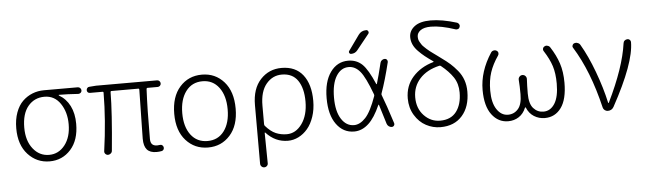

<svg xmlns="http://www.w3.org/2000/svg" viewBox="-56 -1038 4938 1469"><g transform="rotate(-5 2412.5 -303.5)"><path d="M289.1 12.7Q190.4 12.7 123 -60.5Q55.7 -133.8 55.7 -260.7Q55.7 -329.1 75.2 -382.3Q94.7 -435.5 127.9 -467.8Q161.1 -500 203.1 -516.6Q245.1 -533.2 292 -533.2H551.8Q562.5 -533.2 570.3 -525.4Q578.1 -517.6 578.1 -506.8Q578.1 -496.1 570.3 -489.3Q562.5 -482.4 551.8 -482.4Q465.8 -488.3 403.3 -488.3Q401.4 -488.3 401.4 -486.3Q401.4 -484.4 402.3 -483.4Q457 -452.1 486.3 -394Q515.6 -335.9 515.6 -255.9Q515.6 -130.9 451.2 -59.1Q386.7 12.7 289.1 12.7ZM289.1 -37.1Q362.3 -37.1 410.2 -98.1Q458 -159.2 458 -258.8Q458 -351.6 413.1 -417.5Q368.2 -483.4 291 -483.4Q213.9 -483.4 165.5 -425.8Q117.2 -368.2 117.2 -260.7Q117.2 -160.2 166 -98.6Q214.8 -37.1 289.1 -37.1Z M1109.4 12.7Q1059.6 12.7 1036.1 -14.2Q1012.7 -41 1012.7 -97.7Q1012.7 -126 1014.2 -189.9Q1015.6 -253.9 1017.1 -339.4Q1018.6 -424.8 1019.5 -474.6Q1019.5 -482.4 1012.7 -482.4H805.7Q798.8 -482.4 798.8 -474.6Q797.9 -319.3 769.5 -26.4Q768.6 -14.6 758.8 -6.3Q749 2 737.3 2Q724.6 1 716.8 -8.3Q709 -17.6 710.9 -29.3Q744.1 -264.6 745.1 -474.6Q745.1 -482.4 737.3 -482.4H640.6Q630.9 -482.4 624.5 -488.8Q618.2 -495.1 618.2 -504.9Q618.2 -514.6 624.5 -522Q630.9 -529.3 640.6 -529.3L692.4 -533.2H1161.1Q1171.9 -533.2 1179.2 -525.4Q1186.5 -517.6 1186.5 -507.3Q1186.5 -497.1 1179.2 -489.7Q1171.9 -482.4 1161.1 -482.4H1083Q1076.2 -482.4 1075.2 -474.6Q1067.4 -321.3 1067.4 -91.8Q1067.4 -63.5 1080.1 -50.3Q1092.8 -37.1 1119.1 -37.1Q1126 -37.1 1139.6 -39.1Q1149.4 -41 1157.2 -35.2Q1165 -29.3 1167 -19.5Q1168.9 -9.8 1164.1 -1.5Q1159.2 6.8 1149.4 8.8Q1129.9 12.7 1109.4 12.7Z M1505.9 12.7Q1403.3 12.7 1336.4 -61.5Q1269.5 -135.7 1269.5 -265.6Q1269.5 -397.5 1335.9 -472.2Q1402.3 -546.9 1505.9 -546.9Q1608.4 -546.9 1674.8 -472.2Q1741.2 -397.5 1741.2 -265.6Q1741.2 -135.7 1674.8 -61.5Q1608.4 12.7 1505.9 12.7ZM1505.9 -37.1Q1586.9 -37.1 1633.3 -99.1Q1679.7 -161.1 1679.7 -265.6Q1679.7 -370.1 1632.8 -433.1Q1585.9 -496.1 1505.9 -496.1Q1424.8 -496.1 1377.9 -433.1Q1331.1 -370.1 1331.1 -265.6Q1331.1 -161.1 1377.9 -99.1Q1424.8 -37.1 1505.9 -37.1Z M1890.6 170.9V-279.3Q1890.6 -405.3 1955.6 -475.1Q2020.5 -544.9 2117.2 -544.9Q2224.6 -544.9 2281.2 -472.7Q2337.9 -400.4 2337.9 -273.4Q2337.9 -207 2319.3 -151.9Q2300.8 -96.7 2270 -60.5Q2239.3 -24.4 2200.2 -4.9Q2161.1 14.6 2119.1 14.6Q2021.5 14.6 1951.2 -62.5Q1949.2 -64.5 1947.8 -63.5Q1946.3 -62.5 1946.3 -60.5Q1948.2 62.5 1949.2 170.9Q1950.2 183.6 1941.4 192.4Q1932.6 201.2 1920.4 201.2Q1908.2 201.2 1899.4 192.4Q1890.6 183.6 1890.6 170.9ZM2114.3 -36.1Q2183.6 -36.1 2231 -102.1Q2278.3 -168 2278.3 -273.4Q2278.3 -375 2237.8 -434.6Q2197.3 -494.1 2115.2 -494.1Q2043.9 -494.1 1995.6 -436.5Q1947.3 -378.9 1947.3 -269.5V-128.9Q1947.3 -121.1 1951.2 -115.2Q1991.2 -69.3 2030.3 -52.7Q2069.3 -36.1 2114.3 -36.1Z M2805.7 -269.5Q2807.6 -276.4 2804.7 -283.2Q2754.9 -417 2717.8 -460.9Q2679.7 -506.8 2629.9 -506.8Q2570.3 -506.8 2534.2 -448.2Q2498 -389.6 2498 -283.2Q2498 -177.7 2535.6 -119.1Q2573.2 -60.5 2632.8 -60.5Q2678.7 -60.5 2721.7 -106.4Q2763.7 -151.4 2805.7 -269.5ZM2728.5 -746.1Q2750 -776.4 2788.1 -776.4Q2798.8 -776.4 2803.7 -766.1Q2808.6 -755.9 2801.8 -747.1L2707 -628.9Q2688.5 -605.5 2658.2 -605.5Q2648.4 -605.5 2644 -613.8Q2639.6 -622.1 2645.5 -629.9ZM2876 -518.6Q2878.9 -530.3 2888.7 -537.6Q2898.4 -544.9 2910.2 -544.9Q2920.9 -544.9 2927.2 -536.6Q2933.6 -528.3 2931.6 -518.6Q2898.4 -381.8 2863.3 -284.2Q2860.4 -277.3 2863.3 -270.5Q2892.6 -196.3 2939.5 -48.8Q2940.4 -44.9 2940.4 -42Q2940.4 -36.1 2936.5 -30.3Q2929.7 -21.5 2918.9 -21.5Q2906.2 -21.5 2896 -29.3Q2885.7 -37.1 2881.8 -48.8Q2851.6 -148.4 2835.9 -198.2Q2835.9 -200.2 2834 -200.2Q2832 -200.2 2831.1 -198.2Q2789.1 -102.5 2741.2 -58.6Q2690.4 -11.7 2629.9 -11.7Q2545.9 -11.7 2493.7 -83.5Q2441.4 -155.3 2441.4 -283.2Q2441.4 -411.1 2493.7 -483.4Q2545.9 -555.7 2629.9 -555.7Q2694.3 -555.7 2738.3 -513.7Q2781.2 -471.7 2829.1 -359.4Q2830.1 -357.4 2832 -357.4Q2834 -357.4 2834 -359.4Q2852.5 -420.9 2876 -518.6Z M3292 -37.1Q3375 -37.1 3417 -92.3Q3459 -147.5 3459 -239.3Q3459 -306.6 3426.3 -356Q3393.6 -405.3 3334 -453.1Q3328.1 -458 3321.3 -456.1Q3224.6 -433.6 3170.9 -374Q3117.2 -314.5 3117.2 -231.4Q3117.2 -145.5 3168.9 -91.3Q3220.7 -37.1 3292 -37.1ZM3486.3 -772.5Q3496.1 -768.6 3501.5 -758.8Q3506.8 -749 3502.9 -739.3Q3500 -728.5 3490.2 -724.1Q3480.5 -719.7 3470.7 -722.7Q3360.4 -759.8 3283.2 -759.8Q3230.5 -759.8 3203.6 -740.2Q3176.8 -720.7 3176.8 -692.4Q3176.8 -680.7 3179.2 -670.4Q3181.6 -660.2 3188 -649.9Q3194.3 -639.6 3199.7 -630.9Q3205.1 -622.1 3216.8 -611.3Q3228.5 -600.6 3235.8 -593.3Q3243.2 -585.9 3259.3 -573.7Q3275.4 -561.5 3284.2 -555.2Q3293 -548.8 3312.5 -534.7Q3332 -520.5 3340.8 -513.7Q3381.8 -484.4 3408.2 -460.9Q3434.6 -437.5 3462.4 -403.8Q3490.2 -370.1 3504.4 -329.6Q3518.6 -289.1 3518.6 -241.2Q3518.6 -125 3458 -56.2Q3397.5 12.7 3291 12.7Q3232.4 12.7 3180.2 -15.1Q3127.9 -43 3093.8 -99.1Q3059.6 -155.3 3059.6 -227.5Q3059.6 -324.2 3119.6 -392.1Q3179.7 -460 3278.3 -488.3Q3280.3 -488.3 3280.8 -490.7Q3281.2 -493.2 3279.3 -494.1Q3241.2 -520.5 3217.3 -539.6Q3193.4 -558.6 3168.5 -584Q3143.6 -609.4 3131.3 -636.7Q3119.1 -664.1 3119.1 -693.4Q3119.1 -742.2 3161.1 -774.9Q3203.1 -807.6 3285.2 -807.6Q3372.1 -807.6 3486.3 -772.5Z M3810.5 12.7Q3734.4 12.7 3685.1 -52.7Q3635.7 -118.2 3635.7 -242.2Q3635.7 -384.8 3725.6 -522.5Q3732.4 -533.2 3745.1 -536.1Q3749 -537.1 3752.9 -537.1Q3760.7 -537.1 3767.6 -533.2Q3778.3 -527.3 3780.8 -516.1Q3783.2 -504.9 3776.4 -495.1Q3733.4 -432.6 3713.4 -372.1Q3693.4 -311.5 3693.4 -232.4Q3693.4 -139.6 3727.5 -88.4Q3761.7 -37.1 3813.5 -37.1Q3860.4 -37.1 3891.1 -72.3Q3921.9 -107.4 3921.9 -185.5Q3921.9 -247.1 3918 -295.9Q3917 -309.6 3926.3 -319.8Q3935.5 -330.1 3949.2 -330.1Q3962.9 -330.1 3972.2 -319.8Q3981.4 -309.6 3980.5 -295.9Q3977.5 -246.1 3977.5 -185.5Q3977.5 -106.4 4008.8 -71.8Q4040 -37.1 4085.9 -37.1Q4139.6 -37.1 4172.4 -88.9Q4205.1 -140.6 4205.1 -242.2Q4205.1 -321.3 4187 -377.4Q4168.9 -433.6 4127.9 -497.1Q4121.1 -506.8 4124 -518.1Q4127 -529.3 4137.7 -534.2Q4144.5 -538.1 4152.3 -538.1Q4156.2 -538.1 4160.2 -536.1Q4172.9 -533.2 4179.7 -522.5Q4221.7 -458 4243.2 -393.1Q4264.6 -328.1 4264.6 -244.1Q4264.6 -116.2 4217.8 -51.8Q4170.9 12.7 4091.8 12.7Q4046.9 12.7 4009.3 -10.7Q3971.7 -34.2 3953.1 -80.1Q3952.1 -82 3950.2 -82Q3948.2 -82 3947.3 -80.1Q3928.7 -34.2 3892.6 -10.7Q3856.4 12.7 3810.5 12.7Z M4622.1 -26.4Q4607.4 0 4576.2 0Q4563.5 0 4552.7 -8.3Q4542 -16.6 4539.1 -29.3Q4471.7 -314.5 4353.5 -503.9Q4349.6 -509.8 4349.6 -515.6Q4349.6 -519.5 4351.6 -523.4Q4355.5 -534.2 4366.2 -538.1Q4372.1 -540 4377.9 -540Q4384.8 -540 4391.6 -537.1Q4404.3 -533.2 4411.1 -521.5Q4464.8 -430.7 4511.7 -304.2Q4558.6 -177.7 4584 -62.5Q4584 -59.6 4586.4 -59.6Q4588.9 -59.6 4589.8 -62.5Q4715.8 -320.3 4741.2 -503.9Q4742.2 -516.6 4751.5 -524.9Q4760.7 -533.2 4773.4 -533.2Q4785.2 -533.2 4793 -524.4Q4798.8 -517.6 4798.8 -508.8Q4798.8 -348.6 4622.1 -26.4Z"/></g></svg>

Font: irohamaru Light
Style: Regular
Weight: 200
Designer: [Source Han Sans]
Ryoko NISHIZUKA  (kana & ideographs); Paul D. Hunt (Latin, Greek & Cyrillic); Wenlong ZHANG  (bopomofo
Version: Version 1.01